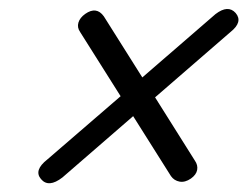

<svg xmlns="http://www.w3.org/2000/svg" viewBox="-20 -555 554 429"><path d="M71.5 -155Q55 -174.5 85.5 -198.5L249.5 -340L159 -483.5Q152 -493.5 155.2 -504.5Q158.5 -515.5 170.5 -524Q195.5 -541.5 212 -518.5L298 -382L461.5 -523.5Q489.5 -545 506.5 -526Q523.5 -506 495 -483.5L326.5 -337.5L415.5 -196Q422.5 -186 420.5 -175.2Q418.5 -164.5 406.5 -156Q393.5 -147 381.2 -149.2Q369 -151.5 362 -161.5L277.5 -295.5L119.5 -158.5Q88.5 -134.5 71.5 -155Z"/></svg>

Font: Fraunces 9pt Soft
Style: Italic
Weight: 400
Italic angle: -16°
Version: Version 1.000;[0bf87f6ff]